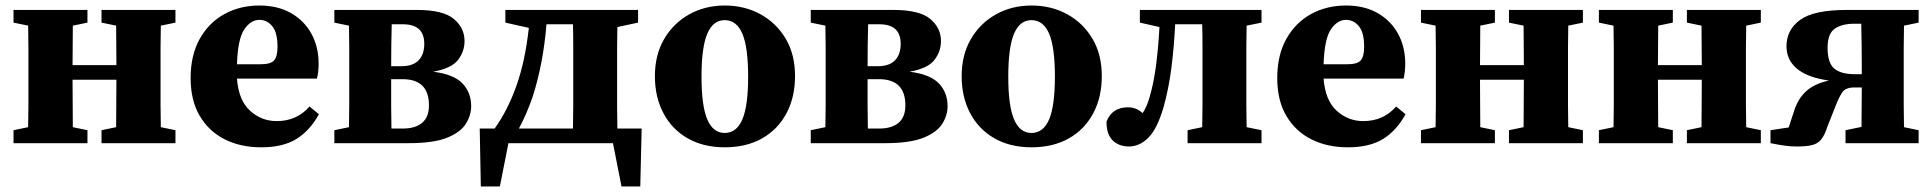

<svg xmlns="http://www.w3.org/2000/svg" viewBox="-20 -519 7004 696"><path d="M348 -437V-483H616V-437L563 -426Q562 -389 562 -347Q562 -305 562 -273V-210Q562 -178 562 -136.5Q562 -95 563 -58L616 -47V0H348V-47L401 -58Q401 -94 401.5 -139Q402 -184 402 -230H243Q243 -184 243.5 -139Q244 -94 244 -58L297 -47V0H29V-47L82 -58Q83 -94 83 -136Q83 -178 83 -210V-273Q83 -305 83 -347Q83 -389 82 -426L29 -437V-483H297V-437L244 -426Q244 -392 243.5 -353.5Q243 -315 243 -283H402Q402 -315 401.5 -353.5Q401 -392 401 -426Z M920 -447Q889 -447 865.5 -412.5Q842 -378 839 -286H924Q962 -286 974 -300.5Q986 -315 986 -349Q986 -401 967 -424Q948 -447 920 -447ZM927 15Q852 15 794.5 -14Q737 -43 704 -99Q671 -155 671 -236Q671 -319 704 -378Q737 -437 793.5 -468Q850 -499 920 -499Q987 -499 1035 -471.5Q1083 -444 1109 -396.5Q1135 -349 1135 -288Q1135 -258 1129 -234H839Q845 -155 886.5 -117.5Q928 -80 983 -80Q1056 -80 1102 -133L1136 -105Q1104 -46 1055 -15.5Q1006 15 927 15Z M1192 0V-47L1245 -58Q1246 -94 1246 -136Q1246 -178 1246 -210V-273Q1246 -305 1246 -347Q1246 -389 1245 -426L1192 -437V-483H1491Q1586 -483 1625 -450.5Q1664 -418 1664 -370Q1664 -333 1640.5 -302Q1617 -271 1550 -259Q1624 -250 1656 -217Q1688 -184 1688 -134Q1688 -101 1668.5 -70Q1649 -39 1600 -19.5Q1551 0 1462 0ZM1398 -210Q1398 -177 1398 -133.5Q1398 -90 1399 -53H1440Q1486 -53 1510.5 -74Q1535 -95 1535 -137Q1535 -232 1439 -232H1398ZM1441 -431H1400Q1399 -398 1398.5 -357.5Q1398 -317 1398 -279H1435Q1477 -279 1497.5 -300.5Q1518 -322 1518 -360Q1518 -431 1441 -431Z M1911 -169Q1890 -107 1861 -53H2057Q2058 -90 2058 -133.5Q2058 -177 2058 -210V-273Q2058 -306 2058 -350Q2058 -394 2057 -431H1961Q1949 -286 1911 -169ZM1812 -437V-483H2293V-437L2218 -421Q2217 -385 2217 -345Q2217 -305 2217 -273V-210Q2217 -177 2217 -133.5Q2217 -90 2218 -53H2306L2301 157H2233L2202 0H1823L1792 157H1723L1719 -53H1773Q1820 -118 1852 -208Q1884 -298 1897 -418Z M2607 15Q2530 15 2473 -17.5Q2416 -50 2385 -108.5Q2354 -167 2354 -243Q2354 -320 2387.5 -377.5Q2421 -435 2478.5 -467Q2536 -499 2607 -499Q2679 -499 2736.5 -467.5Q2794 -436 2828 -379Q2862 -322 2862 -243Q2862 -166 2830.5 -107.5Q2799 -49 2742 -17Q2685 15 2607 15ZM2607 -37Q2650 -37 2671 -86Q2692 -135 2692 -241Q2692 -348 2671 -397Q2650 -446 2607 -446Q2565 -446 2544 -397Q2523 -348 2523 -241Q2523 -135 2544 -86Q2565 -37 2607 -37Z M2919 0V-47L2972 -58Q2973 -94 2973 -136Q2973 -178 2973 -210V-273Q2973 -305 2973 -347Q2973 -389 2972 -426L2919 -437V-483H3218Q3313 -483 3352 -450.5Q3391 -418 3391 -370Q3391 -333 3367.5 -302Q3344 -271 3277 -259Q3351 -250 3383 -217Q3415 -184 3415 -134Q3415 -101 3395.5 -70Q3376 -39 3327 -19.5Q3278 0 3189 0ZM3125 -210Q3125 -177 3125 -133.5Q3125 -90 3126 -53H3167Q3213 -53 3237.5 -74Q3262 -95 3262 -137Q3262 -232 3166 -232H3125ZM3168 -431H3127Q3126 -398 3125.5 -357.5Q3125 -317 3125 -279H3162Q3204 -279 3224.5 -300.5Q3245 -322 3245 -360Q3245 -431 3168 -431Z M3719 15Q3642 15 3585 -17.5Q3528 -50 3497 -108.5Q3466 -167 3466 -243Q3466 -320 3499.5 -377.5Q3533 -435 3590.5 -467Q3648 -499 3719 -499Q3791 -499 3848.5 -467.5Q3906 -436 3940 -379Q3974 -322 3974 -243Q3974 -166 3942.5 -107.5Q3911 -49 3854 -17Q3797 15 3719 15ZM3719 -37Q3762 -37 3783 -86Q3804 -135 3804 -241Q3804 -348 3783 -397Q3762 -446 3719 -446Q3677 -446 3656 -397Q3635 -348 3635 -241Q3635 -135 3656 -86Q3677 -37 3719 -37Z M4073 12Q4036 12 4013.5 -10Q3991 -32 3991 -78Q4011 -130 4069 -130Q4085 -130 4098 -124.5Q4111 -119 4122 -109Q4137 -131 4147 -166Q4162 -216 4170.5 -281Q4179 -346 4183 -421L4112 -437V-483H4553V-437L4499 -426Q4498 -389 4498 -347Q4498 -305 4498 -273V-210Q4498 -178 4498 -136.5Q4498 -95 4499 -58L4553 -47V0H4285V-47L4338 -58Q4339 -94 4339 -136Q4339 -178 4339 -210V-273Q4339 -306 4339 -350Q4339 -394 4338 -431H4240Q4236 -350 4226.5 -274.5Q4217 -199 4198 -131Q4175 -52 4143 -20Q4111 12 4073 12Z M4859 -447Q4828 -447 4804.5 -412.5Q4781 -378 4778 -286H4863Q4901 -286 4913 -300.5Q4925 -315 4925 -349Q4925 -401 4906 -424Q4887 -447 4859 -447ZM4866 15Q4791 15 4733.5 -14Q4676 -43 4643 -99Q4610 -155 4610 -236Q4610 -319 4643 -378Q4676 -437 4732.5 -468Q4789 -499 4859 -499Q4926 -499 4974 -471.5Q5022 -444 5048 -396.5Q5074 -349 5074 -288Q5074 -258 5068 -234H4778Q4784 -155 4825.5 -117.5Q4867 -80 4922 -80Q4995 -80 5041 -133L5075 -105Q5043 -46 4994 -15.5Q4945 15 4866 15Z M5450 -437V-483H5718V-437L5665 -426Q5664 -389 5664 -347Q5664 -305 5664 -273V-210Q5664 -178 5664 -136.5Q5664 -95 5665 -58L5718 -47V0H5450V-47L5503 -58Q5503 -94 5503.5 -139Q5504 -184 5504 -230H5345Q5345 -184 5345.5 -139Q5346 -94 5346 -58L5399 -47V0H5131V-47L5184 -58Q5185 -94 5185 -136Q5185 -178 5185 -210V-273Q5185 -305 5185 -347Q5185 -389 5184 -426L5131 -437V-483H5399V-437L5346 -426Q5346 -392 5345.5 -353.5Q5345 -315 5345 -283H5504Q5504 -315 5503.5 -353.5Q5503 -392 5503 -426Z M6095 -437V-483H6363V-437L6310 -426Q6309 -389 6309 -347Q6309 -305 6309 -273V-210Q6309 -178 6309 -136.5Q6309 -95 6310 -58L6363 -47V0H6095V-47L6148 -58Q6148 -94 6148.5 -139Q6149 -184 6149 -230H5990Q5990 -184 5990.5 -139Q5991 -94 5991 -58L6044 -47V0H5776V-47L5829 -58Q5830 -94 5830 -136Q5830 -178 5830 -210V-273Q5830 -305 5830 -347Q5830 -389 5829 -426L5776 -437V-483H6044V-437L5991 -426Q5991 -392 5990.5 -353.5Q5990 -315 5990 -283H6149Q6149 -315 6148.5 -353.5Q6148 -392 6148 -426Z M6675 -483H6935V-437L6882 -426Q6881 -389 6881 -347Q6881 -305 6881 -273V-210Q6881 -178 6881 -136.5Q6881 -95 6882 -58L6935 -47V0H6670V-47L6728 -59Q6728 -93 6728.5 -132Q6729 -171 6729 -202H6702Q6670 -202 6658 -184Q6646 -166 6634 -135L6604 -59Q6594 -28 6581.5 -13Q6569 2 6548.5 7Q6528 12 6493 12Q6471 12 6449.5 9Q6428 6 6398 0V-47L6464 -57L6484 -118Q6498 -162 6528 -189Q6558 -216 6610 -227Q6532 -238 6494 -270Q6456 -302 6456 -351Q6456 -411 6505.5 -447Q6555 -483 6675 -483ZM6705 -250H6729V-273Q6729 -307 6728.5 -351.5Q6728 -396 6727 -433H6702Q6657 -433 6631 -415Q6605 -397 6605 -346Q6605 -291 6629 -270.5Q6653 -250 6705 -250Z"/></svg>

Font: Source Serif 4
Style: Bold
Weight: 700
Designer: Frank Grießhammer
Foundry: Adobe
Version: Version 4.005;hotconv 1.1.0;makeotfexe 2.6.0